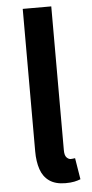

<svg xmlns="http://www.w3.org/2000/svg" viewBox="-56 -830 419 878"><g transform="rotate(-5 153.0 -391.5)"><path d="M209 14Q163 14 135 -5.5Q107 -25 95 -60.5Q83 -96 83 -143V-797H214V-137Q214 -113 223 -103.5Q232 -94 242 -94Q246 -94 250 -94.5Q254 -95 262 -96L278 2Q266 7 249.5 10.5Q233 14 209 14Z"/></g></svg>

Font: Noto Sans TC SemiBold
Style: Regular
Weight: 600
Designer: Ryoko NISHIZUKA  (kana, bopomofo & ideographs); Paul D. Hunt (Latin, Greek & Cyrillic); Sandoll Communications , Soo-you
Foundry: Adobe
Version: Version 2.004-H2;hotconv 1.0.118;makeotfexe 2.5.65603